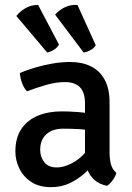

<svg xmlns="http://www.w3.org/2000/svg" viewBox="-20 -760 547 793"><path d="M43.5 -134Q43.5 -191.5 68.8 -228.2Q94 -265 137.2 -282.5Q180.5 -300 235 -300Q263 -300 298.2 -297.5Q333.5 -295 364 -288V-218.5Q337.5 -225 304 -226.8Q270.5 -228.5 241.5 -228.5Q196 -228.5 171 -205.2Q146 -182 146 -141.5Q146 -111 163.2 -89.8Q180.5 -68.5 213.5 -68.5Q250 -68.5 290.5 -93.8Q331 -119 359 -168.5L375 -90Q357 -69 330.5 -45Q304 -21 269.2 -4Q234.5 13 190.5 13Q141 13 108.2 -9Q75.5 -31 59.5 -64.8Q43.5 -98.5 43.5 -134ZM460.5 -46Q457 -32 445.8 -16.2Q434.5 -0.5 422 7.5Q390.5 1 371 -16Q351.5 -33 342.2 -56.8Q333 -80.5 331 -107V-332.5Q331 -379.5 309.5 -400.2Q288 -421 249 -421Q211.5 -421 171.5 -409.5Q131.5 -398 91.5 -383Q79.5 -395 71.2 -416.8Q63 -438.5 62 -458.5Q90 -470.5 125.5 -481Q161 -491.5 198.2 -497.8Q235.5 -504 269.5 -504Q319 -504 355.5 -486Q392 -468 412.2 -431Q432.5 -394 432.5 -336.5V-131.5Q432.5 -103.5 438 -82.2Q443.5 -61 460.5 -46ZM137.5 -739.5 223.5 -576Q216.5 -563 202.8 -554.5Q189 -546 175 -543L47.5 -694Q62 -712.5 85.2 -726.2Q108.5 -740 137.5 -739.5ZM300 -739.5 375.5 -573Q368.5 -561 353.8 -553Q339 -545 325.5 -543L207.5 -699.5Q223 -717.5 246.8 -729.5Q270.5 -741.5 300 -739.5Z"/></svg>

Font: Signika Light
Style: Regular
Weight: 400
Version: Version 2.003;gftools[0.9.32]